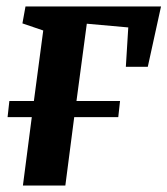

<svg xmlns="http://www.w3.org/2000/svg" viewBox="-20 -575 519 595"><path d="M59 -555H479L438 -368H370L377.5 -490L249 -501.5L217 -262H352L346.5 -212H210L182.5 0H51L78.5 -212H3.5L9 -262H85L114 -480.5L49.5 -502.5Z"/></svg>

Font: Merriweather
Style: Bold Italic
Weight: 700
Italic angle: -7.8°
Version: Version 2.101